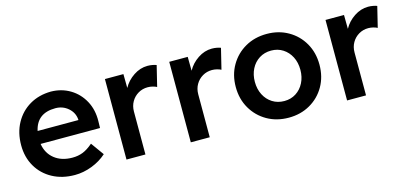

<svg xmlns="http://www.w3.org/2000/svg" viewBox="-54 -871 2559 1214"><g transform="rotate(-15 1225.5 -264.5)"><path d="M319 10Q236 10 172.5 -24.5Q109 -59 73.5 -120Q38 -181 38 -259Q38 -341 72.5 -404Q107 -467 167.5 -502.5Q228 -538 307 -539Q377 -538 432.5 -504.5Q488 -471 519.5 -412.5Q551 -354 549 -279L548 -236H159Q169 -173 215 -136.5Q261 -100 332 -100Q369 -100 400 -112Q431 -124 467 -155L528 -70Q487 -33 431 -11.5Q375 10 319 10ZM307 -430Q186 -430 162 -320H429V-325Q425 -370 390 -400Q355 -430 307 -430Z M658 0V-527H779L780 -436Q804 -480 847.5 -509Q891 -538 939 -538Q956 -538 971.5 -535Q987 -532 997 -528L964 -393Q953 -399 937 -403Q921 -407 905 -407Q871 -407 843 -390.5Q815 -374 798.5 -345.5Q782 -317 782 -281V0Z M1079 0V-527H1200L1201 -436Q1225 -480 1268.5 -509Q1312 -538 1360 -538Q1377 -538 1392.5 -535Q1408 -532 1418 -528L1385 -393Q1374 -399 1358 -403Q1342 -407 1326 -407Q1292 -407 1264 -390.5Q1236 -374 1219.5 -345.5Q1203 -317 1203 -281V0Z M1719 10Q1640 10 1578 -25.5Q1516 -61 1480 -123Q1444 -185 1444 -264Q1444 -343 1480 -405Q1516 -467 1578 -502.5Q1640 -538 1719 -538Q1797 -538 1859 -502.5Q1921 -467 1956.5 -405Q1992 -343 1992 -264Q1992 -185 1956.5 -123Q1921 -61 1859 -25.5Q1797 10 1719 10ZM1719 -99Q1762 -99 1795.5 -120.5Q1829 -142 1848 -179.5Q1867 -217 1867 -264Q1867 -312 1848 -349Q1829 -386 1795.5 -407.5Q1762 -429 1719 -429Q1675 -429 1641 -407.5Q1607 -386 1588 -348.5Q1569 -311 1569 -264Q1569 -217 1588 -179.5Q1607 -142 1641 -120.5Q1675 -99 1719 -99Z M2102 0V-527H2223L2224 -436Q2248 -480 2291.5 -509Q2335 -538 2383 -538Q2400 -538 2415.5 -535Q2431 -532 2441 -528L2408 -393Q2397 -399 2381 -403Q2365 -407 2349 -407Q2315 -407 2287 -390.5Q2259 -374 2242.5 -345.5Q2226 -317 2226 -281V0Z"/></g></svg>

Font: Lexend Deca Medium
Style: Regular
Weight: 500
Designer: Bonnie Shaver-Troup, Thomas Jockin
Foundry: Lexend
Version: Version 1.008; ttfautohint (v1.8.4.7-5d5b)